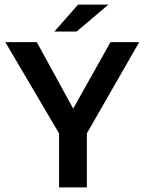

<svg xmlns="http://www.w3.org/2000/svg" viewBox="-20 -809 626 829"><path d="M457 -627H581L355 -233V0H235V-233L3 -627H139L296 -340ZM317 -789H448L311 -673H215Z"/></svg>

Font: Blinker SemiBold
Style: Regular
Weight: 600
Designer: Juergen Huber
Foundry: supertype
Version: Version 1.015;PS 1.15;hotconv 1.0.88;makeotf.lib2.5.647800